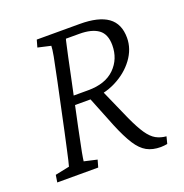

<svg xmlns="http://www.w3.org/2000/svg" viewBox="-109 -671 746 779"><g transform="rotate(-20 264.0 -282.0)"><path d="M11.7 0 16.6 -31.2 78.1 -43.9Q81.1 -53.7 84.5 -68.8Q87.9 -84 93.8 -110.4Q99.6 -136.7 109.4 -181.6L152.3 -383.8Q167 -453.1 172.9 -484.9Q178.7 -516.6 178.7 -529.3L123 -542L131.8 -573.2H317.4Q398.4 -573.2 438.5 -544.4Q478.5 -515.6 478.5 -455.1Q478.5 -407.2 447.3 -364.7Q416 -322.3 364.3 -296.4Q312.5 -270.5 251 -270.5H174.8L181.6 -308.6H257.8Q332 -308.6 372.1 -348.1Q412.1 -387.7 412.1 -447.3Q412.1 -495.1 383.8 -515.6Q355.5 -536.1 301.8 -536.1H244.1Q243.2 -534.2 242.2 -529.3Q241.2 -524.4 237.8 -509.8Q234.4 -495.1 228 -465.3Q221.7 -435.5 210.9 -383.8L168 -181.6Q160.2 -143.6 155.3 -119.1Q150.4 -94.7 147.5 -80.6Q144.5 -66.4 143.6 -58.1Q142.6 -49.8 141.6 -43.9L197.3 -31.2L188.5 0ZM456.1 8.8Q420.9 8.8 396 -4.9Q371.1 -18.6 350.1 -51.3Q329.1 -84 305.7 -140.6L247.1 -287.1L303.7 -299.8L371.1 -147.5Q392.6 -100.6 410.6 -74.2Q428.7 -47.9 448.2 -37.1Q467.8 -26.4 492.2 -24.4L484.4 5.9Q478.5 6.8 471.2 7.8Q463.9 8.8 456.1 8.8Z"/></g></svg>

Font: Crimson Pro ExtraLight
Style: Italic
Weight: 250
Italic angle: -12°
Designer: Jacques Le Bailly
Foundry: Baron von Fonthausen
Version: Version 1.003